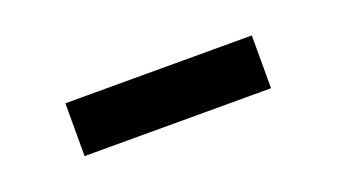

<svg xmlns="http://www.w3.org/2000/svg" viewBox="-26 -823 475 270"><g transform="rotate(-20 211.0 -688.5)"><path d="M71 -649V-728H350V-649Z"/></g></svg>

Font: Georama Medium
Style: Regular
Weight: 500
Designer: Jean-Baptiste Levee
Foundry: Production Type
Version: Version 1.000